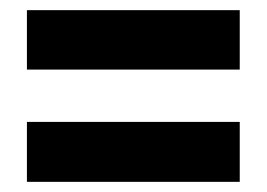

<svg xmlns="http://www.w3.org/2000/svg" viewBox="-20 -541 525 378"><path d="M33 -404V-521H452V-404ZM33 -183V-301H452V-183Z"/></svg>

Font: Noto Sans Thai ExtCond ExtBd
Style: Regular
Weight: 800
Width: 2
Designer: Monotype Design Team
Foundry: Monotype Imaging Inc.
Version: Version 2.002; ttfautohint (v1.8.4.7-5d5b)